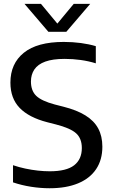

<svg xmlns="http://www.w3.org/2000/svg" viewBox="-20 -967 585 996"><path d="M237.5 9.5Q190 9.5 140.8 1.8Q91.5 -6 47.5 -21V-110Q78.5 -99.5 111.5 -92.5Q144.5 -85.5 176.5 -82Q208.5 -78.5 238 -78.5Q324.5 -78.5 364.5 -109.5Q404.5 -140.5 404.5 -199Q404.5 -249 374.5 -275.8Q344.5 -302.5 270 -321.5L225 -333Q130 -357.5 82 -407.2Q34 -457 34 -538.5Q34 -637 103.5 -693.2Q173 -749.5 311 -749.5Q356.5 -749.5 399.5 -743.8Q442.5 -738 477 -727.5V-638.5Q440 -650 398.8 -655.8Q357.5 -661.5 315.5 -661.5Q253.5 -661.5 215 -647.5Q176.5 -633.5 158.5 -607Q140.5 -580.5 140.5 -544Q140.5 -496.5 167.8 -470Q195 -443.5 264 -425L309 -413.5Q378.5 -396 423.2 -368.2Q468 -340.5 489.5 -300.5Q511 -260.5 511 -206Q511 -138 478.8 -89.8Q446.5 -41.5 385.2 -16Q324 9.5 237.5 9.5ZM231 -802 107 -947H192.5L287.5 -832.5H267.5L362.5 -947H448L324 -802Z"/></svg>

Font: Encode Sans SC Medium
Style: Regular
Weight: 500
Version: Version 3.002